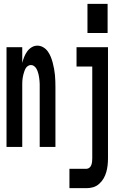

<svg xmlns="http://www.w3.org/2000/svg" viewBox="-20 -766 640 1001"><path d="M436 -594V-746H541V-594ZM14 0V-520H96V-438Q100 -454 106 -469Q112 -484 121.5 -497.5Q131 -511 145 -519.5Q159 -528 175 -528Q191 -528 205.5 -519.5Q220 -511 229.5 -497.5Q239 -484 245 -469Q251 -454 255 -438.5Q259 -423 262 -407Q265 -391 266.5 -375Q268 -359 268.5 -342.5Q269 -326 269 -310V0H187V-310Q187 -319 187 -327.5Q187 -336 186 -344.5Q185 -353 184 -361.5Q183 -370 181 -378Q179 -386 176 -394.5Q173 -403 168.5 -410Q164 -417 157 -422Q150 -427 141 -427Q133 -427 125.5 -422Q118 -417 114 -410Q110 -403 107 -394.5Q104 -386 102 -378Q100 -370 98.5 -361.5Q97 -353 96.5 -344.5Q96 -336 96 -327.5Q96 -319 96 -310V0ZM342 215V114H431Q439 114 446 108.5Q453 103 456 94.5Q459 86 460 77.5Q461 69 461 60V-419H379V-520H543V60Q543 78 541 96Q539 114 534 131.5Q529 149 520 164.5Q511 180 497 192.5Q483 205 466 210Q449 215 431 215Z"/></svg>

Font: Iosevka SS04 Extended
Style: Bold
Weight: 700
Width: 7
Monospace: yes
Designer: Belleve Invis
Foundry: Belleve Invis
Version: Version 19.0.0; ttfautohint (v1.8.4)